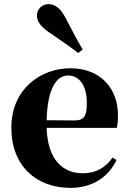

<svg xmlns="http://www.w3.org/2000/svg" viewBox="-20 -894 626 931"><path d="M381 -654C359 -691 338 -729 298 -807C273 -854 247 -874 214 -874C186 -874 159 -852 159 -817C159 -786 185 -758 230 -729C296 -684 327 -662 359 -637ZM206 -311C210 -466 255 -528 310 -528C363 -528 401 -482 401 -395C401 -333 389 -310 342 -310ZM526 -130C493 -84 450 -54 380 -54C286 -54 211 -118 206 -274H546C551 -293 552 -310 552 -335C552 -462 471 -563 321 -563C178 -563 35 -463 35 -275C35 -88 157 17 322 17C424 17 504 -32 545 -118Z"/></svg>

Font: Noto Serif KR Black
Style: Regular
Weight: 900
Version: Version 1.001;PS 1.001;hotconv 16.6.54;makeotf.lib2.5.65590